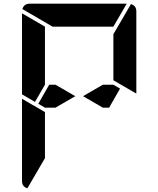

<svg xmlns="http://www.w3.org/2000/svg" viewBox="-20 -1020 856 1038"><path d="M629 -541 570 -438H536L429 -500L536 -562H593ZM169 -469 99 -510V-948L223 -876V-698V-590V-562ZM223 -165 128 -2Q99 -11 99 -41V-486L159 -451L165 -448L223 -414V-384V-302ZM264 -876 101 -971Q110 -1000 140 -1000H346H470H665L593 -876H554H470H346ZM688 -998Q717 -989 717 -959V-514L593 -586V-698V-835ZM280 -438H223L187 -459L246 -562H280L387 -500Z"/></svg>

Font: DSEG14 Modern
Style: Bold
Weight: 700
Designer: Keshikan(Twitter:@keshinomi_88pro)
Version: Version 0.46